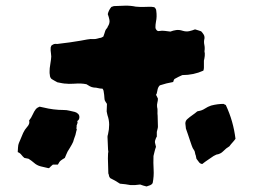

<svg xmlns="http://www.w3.org/2000/svg" viewBox="-20 -640 914 693"><path d="M718 -455Q720 -447 719 -438Q718 -429 716 -421V-396Q716 -393 715.5 -390.5Q715 -388 714 -385Q679 -369 638 -369Q631 -366 624 -362.5Q617 -359 610 -355Q608 -353 607 -350Q606 -347 605 -344Q599 -343 593 -341.5Q587 -340 581 -339L557 -332Q550 -326 548 -313Q546 -300 543 -298Q545 -294 546.5 -291.5Q548 -289 550 -284Q550 -277 548 -269.5Q546 -262 547 -254Q549 -247 548.5 -238.5Q548 -230 549 -222Q549 -212 549.5 -202Q550 -192 550 -183Q550 -179 548.5 -174Q547 -169 546 -164V-147Q543 -143 541 -136Q538 -129 540 -122.5Q542 -116 543 -110Q540 -102 538 -93.5Q536 -85 534 -77Q533 -52 534.5 -28Q536 -4 531 21Q528 26 522 28.5Q516 31 509 33Q496 30 486 26Q466 29 451 28Q441 26 432.5 25Q424 24 413 23Q395 11 378 3Q374 -1 373.5 -5.5Q373 -10 371 -14Q371 -32 370 -50Q369 -68 370 -86Q372 -92 370 -100Q369 -111 369 -123Q369 -135 368 -146Q368 -150 370 -156Q374 -173 374 -190Q374 -207 368 -224Q367 -227 366.5 -230.5Q366 -234 365 -238Q365 -244 365.5 -250.5Q366 -257 366 -265Q364 -269 360.5 -273.5Q357 -278 357 -285Q357 -291 356 -297.5Q355 -304 354 -311Q354 -313 353 -315Q352 -317 350 -320Q341 -320 334 -322Q327 -324 319 -324Q311 -325 304.5 -328.5Q298 -332 292 -336Q282 -338 271.5 -338.5Q261 -339 250 -338Q243 -338 235.5 -337.5Q228 -337 221 -338Q213 -338 205 -339.5Q197 -341 187 -343Q183 -345 177 -348.5Q171 -352 166 -355Q160 -361 160 -369Q159 -373 159 -376Q159 -379 159 -383Q159 -394 161 -404.5Q163 -415 164 -425Q166 -436 164 -447Q162 -458 163 -469Q164 -471 164.5 -473Q165 -475 166 -476Q168 -477 170 -478.5Q172 -480 175 -481Q180 -482 184 -481.5Q188 -481 192 -482Q212 -484 231.5 -487Q251 -490 270 -493Q282 -495 294.5 -497.5Q307 -500 320 -499Q325 -499 330.5 -500.5Q336 -502 340 -503Q344 -503 347.5 -505Q351 -507 353 -508Q355 -514 357 -519.5Q359 -525 360 -529Q362 -534 365 -537Q368 -540 369 -544Q377 -556 375 -568Q374 -573 372.5 -578.5Q371 -584 369 -589Q372 -603 382 -615Q384 -616 386.5 -616.5Q389 -617 391 -618Q411 -619 431 -619.5Q451 -620 470 -616Q478 -615 485 -615Q492 -615 499 -615Q509 -615 518 -615.5Q527 -616 537 -614Q544 -608 544 -601Q547 -580 543 -562Q542 -557 541.5 -551.5Q541 -546 541 -541Q541 -536 545 -531.5Q549 -527 554 -528Q565 -530 575 -528.5Q585 -527 595 -526Q605 -530 616 -531.5Q627 -533 639 -529Q652 -525 663 -527.5Q674 -530 684 -534Q690 -532 695.5 -530.5Q701 -529 706 -527Q711 -522 715 -515.5Q719 -509 718 -501Q715 -490 717.5 -478.5Q720 -467 718 -455ZM830 -139Q825 -132 819 -125.5Q813 -119 808 -112Q796 -105 786 -94.5Q776 -84 761 -82Q756 -80 751 -77Q741 -70 730.5 -63Q720 -56 710 -48Q702 -49 698 -55Q694 -61 689 -67Q688 -70 687.5 -74.5Q687 -79 685 -83Q684 -86 683.5 -90Q683 -94 681 -97Q675 -105 672 -114.5Q669 -124 666 -132Q662 -143 658.5 -154.5Q655 -166 651 -176Q650 -181 650 -185.5Q650 -190 649 -194Q649 -204 656 -210Q665 -218 674.5 -224.5Q684 -231 692 -238Q693 -238 694 -238.5Q695 -239 696 -239Q709 -241 719.5 -248Q730 -255 742 -259Q765 -265 787 -265Q789 -264 790.5 -263Q792 -262 795 -261Q809 -231 817.5 -201Q826 -171 830 -139ZM262 -229Q267 -224 266.5 -216Q266 -208 260 -204Q258 -202 259.5 -200Q261 -198 259 -194Q259 -193 257.5 -189.5Q256 -186 256 -185Q258 -181 256.5 -180.5Q255 -180 256 -176Q256 -175 257 -173Q258 -171 256 -169Q253 -152 247 -138Q246 -133 244 -128Q242 -123 239 -118Q236 -112 232 -106Q228 -100 224 -93Q222 -88 219 -82Q216 -76 214 -70Q210 -68 206.5 -65.5Q203 -63 200 -61Q196 -58 194 -54.5Q192 -51 189 -46H171Q168 -44 164.5 -40.5Q161 -37 159 -35Q158 -33 155 -33Q141 -36 127 -39.5Q113 -43 102 -53Q94 -60 83 -67Q74 -69 68 -70Q62 -75 57 -81.5Q52 -88 44 -91Q45 -111 46 -116.5Q47 -122 53 -135Q58 -148 63.5 -160Q69 -172 78 -182Q82 -186 84.5 -192Q87 -198 85 -205Q93 -215 98 -226.5Q103 -238 110 -247Q115 -252 123 -255Q127 -254 130 -253.5Q133 -253 137 -252Q173 -243 210 -243Q221 -243 230.5 -240.5Q240 -238 250 -236Q257 -234 262 -229Z"/></svg>

Font: Daruma Drop One
Style: Regular
Weight: 400
Designer: Maniackers Design
Version: Version 1.000